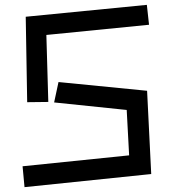

<svg xmlns="http://www.w3.org/2000/svg" viewBox="-20 -744 720 791"><path d="M179 -324 92 -323 86 -675 585 -724 594 -642 171 -600ZM73 -59 512 -104 502 -291 203 -322 221 -406 586 -370 603 -27 81 27Z"/></svg>

Font: Stick
Style: Regular
Weight: 400
Designer: Fontworks Inc.
Foundry: Fontworks Inc.
Version: Version 1.100